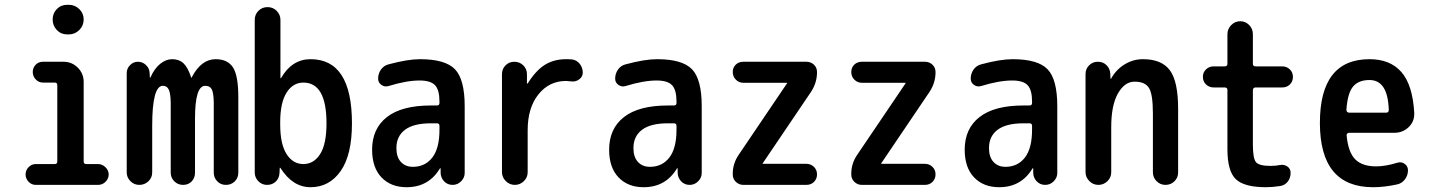

<svg xmlns="http://www.w3.org/2000/svg" viewBox="-20 -780 6040 810"><path d="M130.9 0Q113.3 0 100.6 -13.2Q87.9 -26.4 87.9 -43.9Q87.9 -61.5 100.6 -74.7Q113.3 -87.9 130.9 -87.9H210.9Q221.7 -87.9 221.7 -98.6V-420.9Q221.7 -431.6 210.9 -431.6H161.1Q143.6 -431.6 130.9 -444.8Q118.2 -458 118.2 -476.1Q118.2 -494.1 130.4 -506.8Q142.6 -519.5 161.1 -519.5H248Q283.2 -519.5 308.1 -494.6Q333 -469.7 333 -434.6V-98.6Q333 -87.9 343.8 -87.9H393.6Q411.1 -87.9 424.8 -74.7Q438.5 -61.5 438.5 -43.9Q438.5 -26.4 425.3 -13.2Q412.1 0 393.6 0ZM263.7 -759.8H269.5Q295.9 -759.8 314.5 -741.7Q333 -723.6 333 -697.8Q333 -671.9 314.5 -653.3Q295.9 -634.8 269.5 -634.8H263.7Q237.3 -634.8 219.7 -653.3Q202.1 -671.9 202.1 -697.8Q202.1 -723.6 219.7 -741.7Q237.3 -759.8 263.7 -759.8Z M514.6 -52.7V-471.7Q514.6 -491.2 528.8 -505.4Q543 -519.5 562 -519.5Q581.1 -519.5 595.7 -505.9Q610.4 -492.2 611.3 -471.7L612.3 -454.1Q612.3 -452.1 613.3 -452.1Q615.2 -452.1 615.2 -454.1Q630.9 -490.2 655.3 -510.3Q679.7 -530.3 706.1 -530.3Q735.4 -530.3 753.9 -513.2Q772.5 -496.1 786.1 -454.1Q786.1 -452.1 788.1 -452.1Q789.1 -452.1 789.1 -454.1Q829.1 -530.3 889.6 -530.3Q940.4 -530.3 962.9 -495.6Q985.4 -460.9 985.4 -370.1V-51.8Q985.4 -29.3 970.2 -14.6Q955.1 0 933.1 0Q911.1 0 896.5 -15.1Q881.8 -30.3 881.8 -51.8V-349.6Q880.9 -389.6 873 -403.8Q865.2 -418 845.7 -418Q802.7 -418 802.7 -280.3V-51.8Q802.7 -29.3 788.6 -14.6Q774.4 0 752.4 0Q730.5 0 715.3 -15.1Q700.2 -30.3 700.2 -51.8V-349.6Q699.2 -388.7 691.4 -403.3Q683.6 -418 667 -418Q622.1 -418 622.1 -250V-52.7Q622.1 -30.3 606 -15.1Q589.8 0 567.9 0Q545.9 0 530.3 -15.6Q514.6 -31.2 514.6 -52.7Z M1162.1 -264.6V-254.9Q1162.1 -171.9 1189 -129.9Q1215.8 -87.9 1259.8 -87.9Q1303.7 -87.9 1330.6 -129.9Q1357.4 -171.9 1357.4 -259.8Q1357.4 -431.6 1259.8 -431.6Q1215.8 -431.6 1189 -389.2Q1162.1 -346.7 1162.1 -264.6ZM1106.4 0Q1085 0 1069.8 -15.6Q1054.7 -31.2 1054.7 -51.8V-696.3Q1054.7 -718.8 1070.3 -734.4Q1085.9 -750 1108.9 -750Q1131.8 -750 1147.5 -733.9Q1163.1 -717.8 1163.1 -696.3V-451.2Q1163.1 -450.2 1164.1 -450.2Q1166 -450.2 1166 -451.2Q1211.9 -530.3 1290 -530.3Q1464.8 -530.3 1464.8 -259.8Q1464.8 -126 1417 -58.1Q1369.1 9.8 1290 9.8Q1214.8 9.8 1163.1 -71.3Q1163.1 -72.3 1161.1 -72.3H1160.2L1159.2 -50.8Q1158.2 -28.3 1143.6 -14.2Q1128.9 0 1106.4 0Z M1797.9 -259.8Q1724.6 -259.8 1688.5 -232.4Q1652.3 -205.1 1652.3 -155.3Q1652.3 -117.2 1671.4 -96.7Q1690.4 -76.2 1721.7 -76.2Q1773.4 -76.2 1803.7 -115.2Q1834 -154.3 1834 -232.4V-249Q1834 -259.8 1823.2 -259.8ZM1695.3 9.8Q1628.9 9.8 1589.4 -31.7Q1549.8 -73.2 1549.8 -148.4Q1549.8 -237.3 1612.3 -286.1Q1674.8 -335 1797.9 -335H1823.2Q1834 -335 1834 -345.7V-351.6Q1834 -400.4 1815.4 -420.4Q1796.9 -440.4 1750 -440.4Q1695.3 -440.4 1619.1 -417Q1602.5 -412.1 1588.9 -421.9Q1575.2 -431.6 1575.2 -448.2Q1575.2 -469.7 1587.4 -486.8Q1599.6 -503.9 1620.1 -508.8Q1700.2 -530.3 1752 -530.3Q1858.4 -530.3 1899.4 -487.8Q1940.4 -445.3 1940.4 -332V-49.8Q1940.4 -30.3 1925.3 -15.1Q1910.2 0 1889.6 0Q1868.2 0 1854 -14.6Q1839.8 -29.3 1838.9 -49.8V-69.3Q1838.9 -70.3 1837.9 -70.3Q1835.9 -70.3 1835.9 -69.3Q1788.1 9.8 1695.3 9.8Z M2097.7 -53.7V-466.8Q2097.7 -489.3 2112.8 -504.4Q2127.9 -519.5 2149.9 -519.5Q2171.9 -519.5 2187.5 -504.4Q2203.1 -489.3 2203.1 -466.8V-427.7H2204.1H2206.1Q2240.2 -482.4 2278.3 -506.3Q2316.4 -530.3 2368.2 -530.3Q2384.8 -530.3 2392.6 -529.3Q2412.1 -527.3 2425.3 -511.2Q2438.5 -495.1 2438.5 -473.6Q2438.5 -457 2424.3 -445.8Q2410.2 -434.6 2391.6 -436.5Q2383.8 -437.5 2368.2 -438.5Q2296.9 -438.5 2251.5 -381.8Q2206.1 -325.2 2206.1 -230.5V-53.7Q2206.1 -31.2 2189.9 -15.6Q2173.8 0 2151.9 0Q2129.9 0 2113.8 -16.1Q2097.7 -32.2 2097.7 -53.7Z M2797.9 -259.8Q2724.6 -259.8 2688.5 -232.4Q2652.3 -205.1 2652.3 -155.3Q2652.3 -117.2 2671.4 -96.7Q2690.4 -76.2 2721.7 -76.2Q2773.4 -76.2 2803.7 -115.2Q2834 -154.3 2834 -232.4V-249Q2834 -259.8 2823.2 -259.8ZM2695.3 9.8Q2628.9 9.8 2589.4 -31.7Q2549.8 -73.2 2549.8 -148.4Q2549.8 -237.3 2612.3 -286.1Q2674.8 -335 2797.9 -335H2823.2Q2834 -335 2834 -345.7V-351.6Q2834 -400.4 2815.4 -420.4Q2796.9 -440.4 2750 -440.4Q2695.3 -440.4 2619.1 -417Q2602.5 -412.1 2588.9 -421.9Q2575.2 -431.6 2575.2 -448.2Q2575.2 -469.7 2587.4 -486.8Q2599.6 -503.9 2620.1 -508.8Q2700.2 -530.3 2752 -530.3Q2858.4 -530.3 2899.4 -487.8Q2940.4 -445.3 2940.4 -332V-49.8Q2940.4 -30.3 2925.3 -15.1Q2910.2 0 2889.6 0Q2868.2 0 2854 -14.6Q2839.8 -29.3 2838.9 -49.8V-69.3Q2838.9 -70.3 2837.9 -70.3Q2835.9 -70.3 2835.9 -69.3Q2788.1 9.8 2695.3 9.8Z M3095.7 -126 3299.8 -427.7 3300.8 -428.7V-429.7Q3300.8 -430.7 3298.8 -430.7H3116.2Q3097.7 -430.7 3084.5 -443.8Q3071.3 -457 3071.3 -476.1Q3071.3 -495.1 3084 -507.3Q3096.7 -519.5 3116.2 -519.5H3381.8Q3400.4 -519.5 3413.6 -507.3Q3426.8 -495.1 3426.8 -475.6Q3426.8 -431.6 3402.3 -393.6L3198.2 -91.8L3197.3 -90.8V-89.8Q3197.3 -88.9 3199.2 -88.9H3381.8Q3400.4 -88.9 3413.6 -76.2Q3426.8 -63.5 3426.8 -44.4Q3426.8 -25.4 3414.1 -12.7Q3401.4 0 3381.8 0H3116.2Q3097.7 0 3084.5 -12.7Q3071.3 -25.4 3071.3 -43.9Q3070.3 -87.9 3095.7 -126Z M3595.7 -126 3799.8 -427.7 3800.8 -428.7V-429.7Q3800.8 -430.7 3798.8 -430.7H3616.2Q3597.7 -430.7 3584.5 -443.8Q3571.3 -457 3571.3 -476.1Q3571.3 -495.1 3584 -507.3Q3596.7 -519.5 3616.2 -519.5H3881.8Q3900.4 -519.5 3913.6 -507.3Q3926.8 -495.1 3926.8 -475.6Q3926.8 -431.6 3902.3 -393.6L3698.2 -91.8L3697.3 -90.8V-89.8Q3697.3 -88.9 3699.2 -88.9H3881.8Q3900.4 -88.9 3913.6 -76.2Q3926.8 -63.5 3926.8 -44.4Q3926.8 -25.4 3914.1 -12.7Q3901.4 0 3881.8 0H3616.2Q3597.7 0 3584.5 -12.7Q3571.3 -25.4 3571.3 -43.9Q3570.3 -87.9 3595.7 -126Z M4297.9 -259.8Q4224.6 -259.8 4188.5 -232.4Q4152.3 -205.1 4152.3 -155.3Q4152.3 -117.2 4171.4 -96.7Q4190.4 -76.2 4221.7 -76.2Q4273.4 -76.2 4303.7 -115.2Q4334 -154.3 4334 -232.4V-249Q4334 -259.8 4323.2 -259.8ZM4195.3 9.8Q4128.9 9.8 4089.4 -31.7Q4049.8 -73.2 4049.8 -148.4Q4049.8 -237.3 4112.3 -286.1Q4174.8 -335 4297.9 -335H4323.2Q4334 -335 4334 -345.7V-351.6Q4334 -400.4 4315.4 -420.4Q4296.9 -440.4 4250 -440.4Q4195.3 -440.4 4119.1 -417Q4102.5 -412.1 4088.9 -421.9Q4075.2 -431.6 4075.2 -448.2Q4075.2 -469.7 4087.4 -486.8Q4099.6 -503.9 4120.1 -508.8Q4200.2 -530.3 4252 -530.3Q4358.4 -530.3 4399.4 -487.8Q4440.4 -445.3 4440.4 -332V-49.8Q4440.4 -30.3 4425.3 -15.1Q4410.2 0 4389.6 0Q4368.2 0 4354 -14.6Q4339.8 -29.3 4338.9 -49.8V-69.3Q4338.9 -70.3 4337.9 -70.3Q4335.9 -70.3 4335.9 -69.3Q4288.1 9.8 4195.3 9.8Z M4559.6 -53.7V-467.8Q4559.6 -489.3 4574.7 -504.4Q4589.8 -519.5 4611.3 -519.5Q4633.8 -519.5 4648.4 -504.9Q4663.1 -490.2 4664.1 -467.8L4665 -448.2Q4665 -447.3 4666 -447.3Q4668 -447.3 4668 -449.2Q4689.5 -487.3 4725.1 -508.8Q4760.7 -530.3 4801.8 -530.3Q4880.9 -530.3 4915.5 -483.4Q4950.2 -436.5 4950.2 -320.3V-52.7Q4950.2 -30.3 4934.6 -15.1Q4918.9 0 4897 0Q4875 0 4859.4 -15.6Q4843.8 -31.2 4843.8 -52.7V-300.8Q4843.8 -382.8 4827.1 -409.2Q4810.5 -435.5 4766.6 -435.5Q4724.6 -435.5 4696.3 -385.7Q4668 -335.9 4668 -244.1V-53.7Q4668 -31.2 4651.9 -15.6Q4635.7 0 4613.8 0Q4591.8 0 4575.7 -16.1Q4559.6 -32.2 4559.6 -53.7Z M5099.6 -411.1Q5081.1 -411.1 5067.9 -423.8Q5054.7 -436.5 5054.7 -455.6Q5054.7 -474.6 5067.9 -487.3Q5081.1 -500 5099.6 -500H5146.5Q5158.2 -500 5158.2 -510.7V-635.7Q5158.2 -658.2 5174.3 -674.3Q5190.4 -690.4 5212.4 -690.4Q5234.4 -690.4 5250 -674.3Q5265.6 -658.2 5265.6 -635.7V-510.7Q5265.6 -500 5277.3 -500H5389.6Q5408.2 -500 5421.4 -487.3Q5434.6 -474.6 5434.6 -455.6Q5434.6 -436.5 5421.9 -423.8Q5409.2 -411.1 5389.6 -411.1H5277.3Q5266.6 -411.1 5265.6 -400.4V-169.9Q5265.6 -111.3 5278.8 -95.7Q5292 -80.1 5339.8 -80.1Q5362.3 -80.1 5380.9 -84Q5397.5 -86.9 5411.1 -77.6Q5424.8 -68.4 5424.8 -50.8Q5424.8 -29.3 5412.6 -13.7Q5400.4 2 5379.9 4.9Q5347.7 9.8 5320.3 9.8Q5229.5 9.8 5193.8 -23.9Q5158.2 -57.6 5158.2 -150.4V-400.4Q5158.2 -411.1 5146.5 -411.1Z M5757.8 -442.4Q5710.9 -442.4 5688 -414.6Q5665 -386.7 5660.2 -317.4Q5660.2 -305.7 5670.9 -304.7H5828.1Q5838.9 -304.7 5838.9 -316.4Q5835 -442.4 5757.8 -442.4ZM5772.5 9.8Q5548.8 9.8 5548.3 -260.3Q5547.9 -530.3 5757.8 -530.3Q5844.7 -530.3 5892.1 -476.1Q5939.5 -421.9 5946.3 -304.7Q5948.2 -268.6 5923.3 -244.1Q5898.4 -219.7 5861.3 -219.7H5670.9Q5666 -219.7 5663.1 -215.8Q5660.2 -211.9 5661.1 -208Q5668 -136.7 5697.8 -107.4Q5727.5 -78.1 5785.2 -78.1Q5825.2 -78.1 5876 -93.8Q5891.6 -98.6 5905.8 -88.9Q5919.9 -79.1 5919.9 -61.5Q5919.9 -40 5906.7 -22.9Q5893.6 -5.9 5874 -2Q5820.3 9.8 5772.5 9.8Z"/></svg>

Font: Rounded-X Mgen+ 2m medium
Style: Regular
Weight: 500
Designer: [Source Han Sans]
Ryoko NISHIZUKA  (kana & ideographs); Paul D. Hunt (Latin, Greek & Cyrillic); Wenlong ZHANG  (bopomofo
Version: Version 1.059.20150602